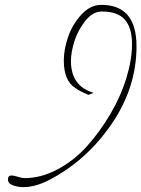

<svg xmlns="http://www.w3.org/2000/svg" viewBox="-20 -768 581 789"><path d="M27.3 -46.9Q37.1 -46.9 53.7 -41.5Q70.3 -36.1 82 -36.1Q149.4 -36.1 217.8 -72.8Q286.1 -109.4 339.4 -169.4Q392.6 -229.5 434.6 -301.3Q476.6 -373 499.5 -447.8Q522.5 -522.5 522.5 -587.9Q522.5 -653.3 493.2 -687Q463.9 -720.7 398.4 -720.7Q361.3 -720.7 330.6 -682.1Q299.8 -643.6 285.6 -597.7Q271.5 -551.8 271.5 -517.6Q271.5 -414.1 364.3 -386.7L345.7 -378.9Q343.8 -377 321.8 -387.7Q299.8 -398.4 290 -406.2Q242.2 -435.5 242.2 -519.5Q242.2 -563.5 259.3 -614.7Q276.4 -666 313.5 -707Q350.6 -748 396.5 -748Q541 -748 541 -577.6Q541 -407.2 437.5 -256.8Q334 -106.4 179.7 -27.3Q125 1 74.2 1Q54.7 1 33.7 -6.3Q12.7 -13.7 12.7 -30.3Q12.7 -46.9 27.3 -46.9Z"/></svg>

Font: Dawning of a New Day
Style: Regular
Weight: 400
Designer: Kimberly Geswein
Foundry: Kimberly Geswein
Version: Version 1.002 2010